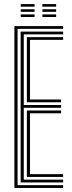

<svg xmlns="http://www.w3.org/2000/svg" viewBox="-20 -929 355 949"><path d="M51.2 0V-800H292V-786.5H66.8V-13.8H292V0ZM82 -27.2V-772.8H292V-759.2H97.5V-410H282V-396.2H97.5V-41H292V-27.2ZM112.8 -423.5V-745.5H292V-732H128.2V-437.2H282V-423.5ZM112.8 -54.5V-382.8H282V-369H128.2V-68.2H292V-54.5ZM189.5 -896V-908.8H257.5V-896ZM82.5 -896V-908.8H150.8V-896ZM82.5 -870.5V-883.2H150.8V-870.5ZM189.5 -870.5V-883.2H257.5V-870.5ZM82.5 -845V-857.8H150.8V-845ZM189.5 -845V-857.8H257.5V-845Z"/></svg>

Font: Big Shoulders Inline Display Medium
Style: Regular
Weight: 500
Designer: Patric King
Foundry: XO Type Co
Version: Version 1.000